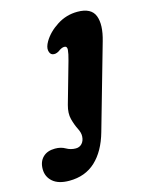

<svg xmlns="http://www.w3.org/2000/svg" viewBox="-236 -536 648 844"><g transform="rotate(-15 88.0 -114.0)"><path d="M273.5 -313.5 164 71Q141 152.5 93.5 196.8Q46 241 -26.5 241Q-75.5 241 -101.2 218.8Q-127 196.5 -127 161.5Q-127 127.5 -107 107.8Q-87 88 -51.5 88Q-25 88 -5.2 99.5Q14.5 111 38 111Q55 111 66 99Q77 87 78 67Q79 50.5 68.2 29.5Q57.5 8.5 50.2 -19.2Q43 -47 53 -83L106 -270Q114.5 -300 115.8 -316.8Q117 -333.5 103.5 -333.5Q91.5 -333.5 74.5 -320.5Q58.5 -311 45 -315.5Q34 -319.5 31 -335.8Q28 -352 41.5 -375.5Q63.5 -413 106 -440.2Q148.5 -467.5 199 -467.5Q262 -467.5 278 -426Q294 -384.5 273.5 -313.5Z"/></g></svg>

Font: Fraunces 72pt SuperSoft
Style: Bold Italic
Weight: 700
Italic angle: -16°
Version: Version 1.000;[0bf87f6ff]